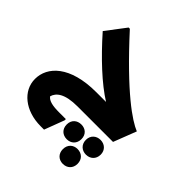

<svg xmlns="http://www.w3.org/2000/svg" viewBox="-243 -744 1226 1226"><g transform="rotate(45 370.5 -130.5)"><path d="M164 78C176 36 218 0 334 0H654L714 -155C645 -183 497 -282 219 -587H208L107 -454C222 -324 341 -212 442 -149H354C117 -149 17 -43 17 68C17 174 116 256 257 256H287L338 121V110H277C219 110 181 102 164 78ZM589 47C552 47 522 72 522 113C522 155 552 180 589 180C626 180 656 155 656 113C656 72 626 47 589 47ZM499 130C499 88 470 64 433 64C395 64 366 88 366 130C366 172 395 197 433 197C470 197 499 172 499 130ZM526 192C489 192 460 217 460 259C460 301 489 326 526 326C564 326 593 301 593 259C593 217 564 192 526 192Z"/></g></svg>

Font: Kufam Arabic Latin Roman Bold
Style: Regular
Weight: 700
Designer: Wael Morcos & Artur Schmal
Version: Version 1.200;PS 001.200;hotconv 1.0.88;makeotf.lib2.5.64775